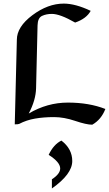

<svg xmlns="http://www.w3.org/2000/svg" viewBox="-20 -691 609 1073"><path d="M495.6 5.9Q462.9 5.9 400.1 -15.4Q337.4 -36.6 282.2 -36.6Q224.6 -36.6 176.3 -28.3Q127.9 -20 86.9 1.5Q82 3.9 62.5 3.9L74.2 -468.8Q74.2 -541 160.9 -606Q247.6 -670.9 336.4 -670.9Q401.4 -670.9 486.8 -630.4Q463.4 -586.9 399.9 -564.9Q315.4 -613.3 270 -613.3Q238.8 -613.3 214.8 -602.1Q190.9 -590.8 189.9 -549.3L181.6 -198.2Q180.2 -131.8 140.6 -56.6Q244.1 -117.7 359.4 -117.7Q477.5 -117.7 568.8 -82Q545.9 -22.5 495.6 5.9ZM270 362.3V311Q316.4 280.8 316.4 250.5Q316.4 215.3 252 174.3Q279.8 115.7 323.2 94.7Q383.8 141.1 383.8 209Q383.8 282.2 270 362.3Z"/></svg>

Font: Balgruf
Style: Regular
Weight: 500
Designer: Paul James MIller
Foundry: High-Logic / Made with FontCreator
Version: Version 1.201;March 28, 2021;FontCreator 13.0.0.2683 64-bit